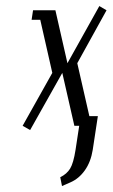

<svg xmlns="http://www.w3.org/2000/svg" viewBox="-20 -418 374 638"><path d="M55.2 0 153.8 -175.8 113.8 -352.1H85L89.8 -383.8H164.1L204.1 -208L310.1 -397.9L334 -383.8L236.8 -208L276.9 -32.2H305.2L288.1 80.1Q281.7 120.1 262 147.9Q242.2 175.8 213.9 188L186 200.2L180.2 170.9Q202.1 160.2 213.1 142.1Q224.1 124 231 80.1L243.2 0H227.1L187 -175.8L80.1 14.2Z"/></svg>

Font: Gawaa
Style: Italic
Weight: 400
Designer: T. Christopher White
Version: Version 1.0